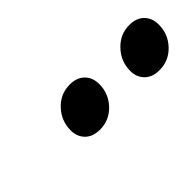

<svg xmlns="http://www.w3.org/2000/svg" viewBox="-3 -920 543 543"><g transform="rotate(-45 268.5 -648.5)"><path d="M149 -630Q149 -668 175 -696Q201 -724 239 -724Q267 -724 283 -708Q299 -692 299 -666Q299 -628 273 -600.5Q247 -573 209 -573Q181 -573 165 -589Q149 -605 149 -630ZM387 -630Q387 -668 413.5 -696Q440 -724 477 -724Q505 -724 521 -708Q537 -692 537 -666Q537 -628 511 -600.5Q485 -573 447 -573Q419 -573 403 -589Q387 -605 387 -630Z"/></g></svg>

Font: Taviraj Black
Style: Italic
Weight: 900
Italic angle: -12°
Designer: Katatrad Team
Foundry: CadsonDemak
Version: Version 1.001